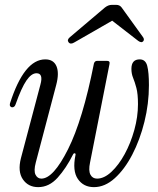

<svg xmlns="http://www.w3.org/2000/svg" viewBox="-20 -760 649 789"><path d="M137 9Q96 9 74 -23Q52 -55 66 -110L146 -412Q159 -459 130 -459Q109 -459 88.5 -429Q68 -399 44 -331Q40 -319 30 -319Q25 -319 22 -323.5Q19 -328 21 -335Q79 -516 166 -516Q200 -516 212 -488Q224 -460 211 -411L127 -92Q118 -58 126 -42Q134 -26 150 -26Q199 -26 259.5 -146.5Q320 -267 366 -499Q369 -510 380 -510H419Q433 -510 430 -497L350 -92Q343 -59 351.5 -42.5Q360 -26 379 -26Q408 -26 438 -54Q468 -82 492.5 -127Q517 -172 532 -226Q547 -280 547 -332Q547 -374 540.5 -398.5Q534 -423 527 -440Q520 -457 520 -477Q520 -516 554 -516Q578 -516 585 -489.5Q592 -463 592 -410Q592 -334 573.5 -259.5Q555 -185 523.5 -124.5Q492 -64 451.5 -27.5Q411 9 366 9Q323 9 300 -24.5Q277 -58 290 -122Q292 -129 287.5 -130Q283 -131 280 -125Q252 -69 217 -30Q182 9 137 9ZM286 -586Q270 -576 262 -586Q254 -596 267 -607L411 -729Q425 -740 439 -740H458Q472 -740 480 -729L568 -607Q574 -598 569 -591Q562 -582 548 -592L441 -675Z"/></svg>

Font: Instrument Serif
Style: Italic
Weight: 400
Italic angle: -13°
Designer: Rodrigo Fuenzalida
Foundry: fragTYPE
Version: Version 1.000; ttfautohint (v1.8.4.7-5d5b);gftools[0.9.27]